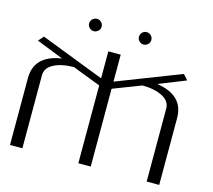

<svg xmlns="http://www.w3.org/2000/svg" viewBox="-126 -1089 1378 1243"><g transform="rotate(15 562.5 -467.5)"><path d="M708 -934.6Q725.6 -934.6 737.8 -922.4Q750 -910.2 750 -892.6Q750 -876 737.8 -863.8Q725.6 -851.6 708 -851.6Q691.4 -851.6 679.2 -863.8Q667 -876 667 -892.6Q667 -910.2 679.2 -922.4Q691.4 -934.6 708 -934.6ZM417 -892.6Q417 -876 404.3 -863.8Q391.6 -851.6 375 -851.6Q358.4 -851.6 345.7 -863.8Q333 -876 333 -892.6Q333 -910.2 345.7 -922.4Q358.4 -934.6 375 -934.6Q391.6 -934.6 404.3 -922.4Q417 -910.2 417 -892.6ZM583 -750V-569.3L1010.7 -735.4L1042 -700.2L860.4 -627.9Q1042 -600.6 1042 -448.2V0H958V-489.3Q958 -539.1 905.3 -566.4Q852.5 -593.8 770.5 -593.8L583 -521.5V0H500V-521.5L312.5 -593.8Q230.5 -593.8 177.7 -566.4Q125 -539.1 125 -489.3V0H42V-448.2Q42 -600.6 222.7 -627.9L42 -699.2L73.2 -734.4L500 -569.3V-750Z"/></g></svg>

Font: okolaks
Style: Regular
Weight: 500
Version: Version 000.6.0